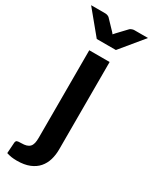

<svg xmlns="http://www.w3.org/2000/svg" viewBox="-275 -776 805 1009"><g transform="rotate(30 127.5 -271.5)"><path d="M0 0ZM188.5 -513V17.5Q188.5 51 179.8 80.5Q171 110 151.8 132.2Q132.5 154.5 101.2 167.2Q70 180 25 180Q7.5 180 -7.5 177.8Q-22.5 175.5 -38 170.5L-33.5 104Q-32 94 -25.8 91.2Q-19.5 88.5 -0.5 88.5Q18 88.5 30.5 84.8Q43 81 50.8 72.8Q58.5 64.5 61.8 51Q65 37.5 65 17.5V-513ZM-45 -723H40.5Q48 -723 54.8 -720.5Q61.5 -718 65.5 -714.5L118.5 -659Q121 -656.5 123.8 -653.2Q126.5 -650 129 -646.5Q134 -653 140 -659L192.5 -714.5Q196.5 -717.5 203.5 -720.2Q210.5 -723 217.5 -723H300L185.5 -584H69.5Z"/></g></svg>

Font: Lato
Style: Bold
Weight: 700
Designer: Lukasz Dziedzic
Foundry: tyPoland Lukasz Dziedzic
Version: Version 2.007; 2014-02-27